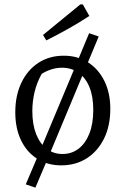

<svg xmlns="http://www.w3.org/2000/svg" viewBox="-20 -748 566 879"><path d="M202 -30 142 111 98 96 160 -50ZM260 9Q197 9 149.5 -21.5Q102 -52 76 -106.5Q50 -161 50 -234Q50 -311 78 -369.5Q106 -428 156 -460.5Q206 -493 272 -493Q335 -493 383 -462.5Q431 -432 458 -377Q485 -322 485 -250Q485 -172 456.5 -114Q428 -56 377.5 -23.5Q327 9 260 9ZM266 -43Q308 -43 339.5 -67Q371 -91 389 -136Q407 -181 407 -245Q407 -306 389.5 -349Q372 -392 339.5 -415Q307 -438 264 -438Q217 -438 171 -410Q149 -371 138.5 -327.5Q128 -284 128 -240Q128 -178 145.5 -134Q163 -90 194 -66.5Q225 -43 266 -43ZM329 -454 388 -596 432 -581 371 -435ZM160 -50 329 -454 371 -435 202 -30ZM192 -563 177 -588 348 -728H359L389 -675Q342 -644 292 -616Q242 -588 192 -563Z"/></svg>

Font: Piazzolla 24pt
Style: Regular
Weight: 400
Designer: Juan Pablo del Peral
Foundry: Huerta Tipografica
Version: Version 2.005